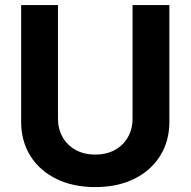

<svg xmlns="http://www.w3.org/2000/svg" viewBox="-20 -748 772 778"><path d="M366 10.1Q275.8 10.1 208.2 -23.2Q140.5 -56.5 103.1 -116.2Q65.7 -176 65.7 -255.2V-727.5H214.9V-267.5Q214.9 -225 233.8 -192.2Q252.6 -159.3 286.5 -140.5Q320.4 -121.7 366 -121.7Q411.8 -121.7 445.7 -140.5Q479.6 -159.3 498.3 -192.2Q517.1 -225 517.1 -267.5V-727.5H666.3V-255.2Q666.3 -176 628.7 -116.2Q591.2 -56.5 523.7 -23.2Q456.1 10.1 366 10.1Z"/></svg>

Font: Adwaita Sans
Style: Regular
Weight: 400
Designer: Rasmus Andersson
Foundry: rsms
Version: Version 4.001;git-9221beed3